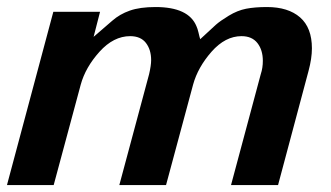

<svg xmlns="http://www.w3.org/2000/svg" viewBox="-25 -534 956 554"><path d="M875 -394.5C875 -434.2 863.6 -464 840.8 -483.9C818 -503.7 786.1 -513.7 745.1 -513.7C721.7 -513.7 701.7 -512 685.1 -508.8C668.5 -505.5 651.9 -498.9 635.3 -488.8C618.7 -478.7 606.1 -469.9 597.7 -462.4L552.7 -420.9C551.4 -424.8 549.8 -431 547.9 -439.5C545.9 -447.9 543.9 -454.1 542 -458C527 -495.1 487.6 -513.7 423.8 -513.7C393.9 -513.7 369.1 -510.3 349.6 -503.4C330.1 -496.6 313.2 -486.8 298.8 -474.1L245.1 -427.7L263.7 -500H128.9L-4.9 0H129.9L208 -290C217.1 -323.2 235.2 -354.8 262.2 -384.8C289.2 -414.7 318.7 -429.7 350.6 -429.7C370.8 -429.7 385.9 -423.2 396 -410.2C406.1 -397.1 411.1 -380.5 411.1 -360.4C411.1 -350.6 409.2 -337.2 405.3 -320.3L319.3 0H454.1L532.2 -290C541.3 -323.2 559.1 -354.8 585.4 -384.8C611.8 -414.7 640.6 -429.7 671.9 -429.7C692.1 -429.7 707.4 -423 717.8 -409.7C728.2 -396.3 733.4 -379.2 733.4 -358.4C733.4 -344.7 731.4 -332 727.5 -320.3L641.6 0H777.3L865.2 -329.1C871.7 -353.2 875 -375 875 -394.5Z"/></svg>

Font: FreeUniversal
Style: BoldItalic
Weight: 700
Italic angle: -11°
Version: Version 1.001